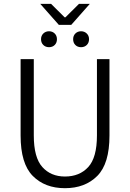

<svg xmlns="http://www.w3.org/2000/svg" viewBox="-20 -964 675 996"><path d="M155.3 -657.2V-261.7Q155.3 -147 199.5 -97.7Q243.7 -48.3 316.9 -48.3Q392.6 -48.3 437.7 -97.4Q482.9 -146.5 482.9 -261.7V-657.2H547.9V-260.7Q547.9 -114.7 484.6 -51.3Q421.4 12.2 316.9 12.2Q212.9 12.2 149.9 -51.5Q86.9 -115.2 86.9 -260.7V-657.2ZM349.6 -835H285.2L189 -943.8H245.1L315.4 -874H319.3L389.6 -943.8H445.8ZM234.4 -801.8Q252 -801.8 263.7 -790.3Q275.4 -778.8 275.4 -760.7Q275.4 -742.2 263.9 -730.7Q252.4 -719.2 234.4 -719.2Q216.3 -719.2 204.6 -730.7Q192.9 -742.2 192.9 -760.7Q192.9 -778.8 204.8 -790.3Q216.8 -801.8 234.4 -801.8ZM400.4 -801.8Q418 -801.8 429.9 -790.3Q441.9 -778.8 441.9 -760.7Q441.9 -742.2 430.2 -730.7Q418.5 -719.2 400.4 -719.2Q382.3 -719.2 370.8 -730.7Q359.4 -742.2 359.4 -760.7Q359.4 -778.8 371.1 -790.3Q382.8 -801.8 400.4 -801.8Z"/></svg>

Font: Varta
Style: Light
Weight: 300
Designer: Joana Correia, Viktoriya Grabowska, Eben Sorkin
Foundry: Sorkin Type
Version: Version 1.002; ttfautohint (v1.3) -l 8 -r 24 -G 200 -x 12 -H